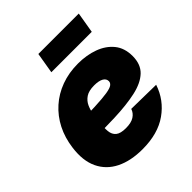

<svg xmlns="http://www.w3.org/2000/svg" viewBox="-198 -842 984 984"><g transform="rotate(-45 294.5 -349.5)"><path d="M270.5 11.7Q185.1 11.7 125.5 -18.1Q65.9 -47.9 38.6 -105.7Q11.2 -163.6 22.5 -248Q30.8 -312 57.4 -364.3Q84 -416.5 126.5 -454.3Q168.9 -492.2 224.6 -512.7Q280.3 -533.2 346.7 -533.2Q408.7 -533.2 460 -514.4Q511.2 -495.6 541.7 -458Q572.3 -420.4 572.3 -362.3Q572.3 -302.7 537.4 -269.5Q502.4 -236.3 437.3 -221.9Q372.1 -207.5 281 -204.3Q189.9 -201.2 77.1 -201.2L95.2 -313Q191.9 -313 251.2 -315.7Q310.5 -318.4 341.8 -323.5Q373 -328.6 384 -337.2Q395 -345.7 395 -357.4Q395 -375.5 377.2 -385.5Q359.4 -395.5 326.2 -395.5Q287.1 -395.5 265.4 -380.9Q243.7 -366.2 233.2 -343Q222.7 -319.8 219 -293Q215.3 -266.1 211.9 -241.7Q208 -206.5 210.4 -180.2Q212.9 -153.8 230.2 -139.4Q247.6 -125 286.6 -125Q325.2 -125 346.7 -138.9Q368.2 -152.8 375.5 -175.8L553.2 -172.9Q525.9 -89.8 454.3 -39.1Q382.8 11.7 270.5 11.7ZM530.8 -711.4 511.7 -598.1H218.8L237.8 -711.4Z"/></g></svg>

Font: Inter 28pt Black
Style: Italic
Weight: 900
Italic angle: -9.3988°
Designer: Rasmus Andersson
Foundry: rsms
Version: Version 4.001;git-66647c0bb